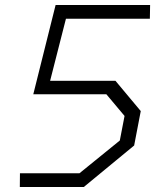

<svg xmlns="http://www.w3.org/2000/svg" viewBox="-20 -750 660 770"><path d="M59.5 0H316L518 -166.5L544.5 -304.5L443 -426H181L244.5 -675H581L582 -730H203L113.5 -372H406.5L479.5 -285L460.5 -186.5L298.5 -55H60Z"/></svg>

Font: Monaspace Krypton ExtraLight
Style: Italic
Weight: 200
Italic angle: -11°
Designer: Riley Cran & the Lettermatic Team
Foundry: Lettermatic
Version: Version 1.101 (Monaspace Krypton)